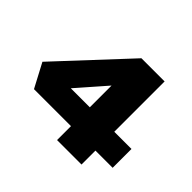

<svg xmlns="http://www.w3.org/2000/svg" viewBox="-155 -935 1160 1160"><g transform="rotate(45 425.5 -355.0)"><path d="M447 0V-655L618 -661L210 -195L185 -280H803V-119H131L50 -272L458 -710H656V0Z"/></g></svg>

Font: Lexend Zetta Black
Style: Regular
Weight: 900
Designer: Bonnie Shaver-Troup, Thomas Jockin
Foundry: Lexend
Version: Version 1.007